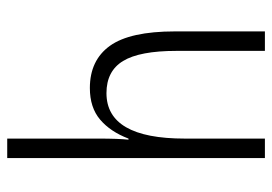

<svg xmlns="http://www.w3.org/2000/svg" viewBox="-131 -623 754 532"><g transform="rotate(90 246.0 -357.0)"><path d="M364 -252Q364 -308 367 -336H364Q345 -286 311.5 -257.5Q278 -229 224 -229Q147 -229 107 -284.5Q67 -340 67 -465V-714H121V-469Q121 -367 149 -321Q177 -275 238 -275Q364 -275 364 -492V-714H418V0H364Z"/></g></svg>

Font: Noto Sans Georgian Light Cond
Style: Regular
Weight: 300
Width: 3
Designer: Monotype Design team
Foundry: Monotype Imaging Inc.
Version: Version 1.000